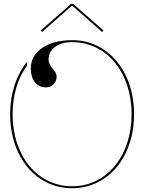

<svg xmlns="http://www.w3.org/2000/svg" viewBox="-20 -970 745 992"><path d="M197.5 -805 351 -940H354L507.5 -805L514.5 -812.5L358 -950H347L190.5 -812.5ZM352.5 -762.5C224.5 -762.5 139 -704 139 -616.5C139 -557.5 169.5 -518.5 215.5 -518.5C249.5 -518.5 272.5 -541.5 272.5 -575.5C272.5 -606.5 231 -622.5 231 -663C231 -716.5 279.5 -752.5 352.5 -752.5C530.5 -752.5 660 -596 660 -380C660 -164 531 -7.5 352.5 -7.5C174 -7.5 45 -164 45 -380C45 -480 72.5 -567 120 -632V-651C65 -583.5 32.5 -489 32.5 -380C32.5 -158 167 2.5 352.5 2.5C538 2.5 672.5 -158 672.5 -380C672.5 -602 537.5 -762.5 352.5 -762.5Z"/></svg>

Font: ZnikomitNo24
Style: Regular
Weight: 500
Designer: gluk
Foundry: gluk
Version: Version 0.55